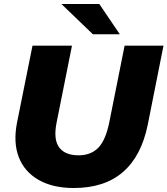

<svg xmlns="http://www.w3.org/2000/svg" viewBox="-20 -929 840 963"><path d="M350 14Q245 14 174 -26.5Q103 -67 74.5 -140Q46 -213 65 -312L143 -700H341L264 -315Q247 -230 276.5 -190Q306 -150 374 -150Q436 -150 473 -188Q510 -226 528 -315L605 -700H800L721 -303Q689 -146 596.5 -66Q504 14 350 14ZM446 -757 288 -909H478L581 -757Z"/></svg>

Font: Montserrat ExtraBold
Style: Italic
Weight: 800
Italic angle: -11.3°
Designer: Julieta Ulanovsky
Foundry: Julieta Ulanovsky
Version: Version 9.000; ttfautohint (v1.8.4.7-5d5b)